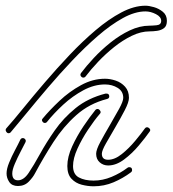

<svg xmlns="http://www.w3.org/2000/svg" viewBox="-30 -649 605 673"><path d="M0 -182Q-5 -182 -8.5 -188Q-12 -194 -8 -199Q17 -227 51.5 -269.5Q86 -312 127.5 -360.5Q169 -409 214 -456.5Q259 -504 305 -543Q351 -582 395.5 -605.5Q440 -629 480 -629Q492 -629 509.5 -624Q527 -619 541 -607.5Q555 -596 555 -576Q555 -558 545 -550.5Q535 -543 521 -541Q507 -539 494 -539Q464 -539 432 -523.5Q400 -508 370 -484Q340 -460 314 -432.5Q288 -405 270 -381Q267 -377 262 -377Q257 -377 253.5 -382Q250 -387 254 -393Q272 -417 298.5 -445.5Q325 -474 357.5 -500Q390 -526 425 -542.5Q460 -559 494 -559Q503 -559 519 -560.5Q535 -562 535 -576Q535 -590 516.5 -599.5Q498 -609 480 -609Q443 -609 400.5 -585.5Q358 -562 313 -523Q268 -484 223.5 -437Q179 -390 138.5 -342.5Q98 -295 64.5 -254Q31 -213 8 -186Q5 -182 0 -182ZM349 -69Q332 -69 319.5 -80Q307 -91 307 -110Q307 -124 321.5 -151Q336 -178 354.5 -209.5Q373 -241 387.5 -267.5Q402 -294 402 -306Q402 -329 382.5 -341Q363 -353 338 -353Q300 -353 262 -332.5Q224 -312 191.5 -282Q159 -252 135 -222Q132 -218 127 -218Q122 -218 118.5 -223.5Q115 -229 120 -234Q144 -263 178.5 -295.5Q213 -328 254 -350.5Q295 -373 338 -373Q356 -373 375.5 -366.5Q395 -360 408.5 -345Q422 -330 422 -306Q422 -291 407.5 -263Q393 -235 374.5 -203.5Q356 -172 341.5 -146.5Q327 -121 327 -110Q327 -89 349 -89Q372 -89 397 -109Q422 -129 444 -155.5Q466 -182 478 -199Q481 -203 485 -203Q490 -203 494.5 -198Q499 -193 494 -187Q480 -167 456.5 -139Q433 -111 405 -90Q377 -69 349 -69ZM33 3Q12 3 2.5 -11Q-7 -25 -7 -41Q-7 -57 2 -79Q11 -101 22.5 -122.5Q34 -144 41 -159Q44 -165 50 -165Q55 -165 58.5 -160.5Q62 -156 59 -150Q53 -138 42 -117Q31 -96 22 -75Q13 -54 13 -41Q13 -17 33 -17Q53 -17 70.5 -43Q88 -69 110 -109Q132 -149 162 -192Q192 -235 235 -270Q278 -305 340 -321H343Q353 -321 353 -311Q353 -304 345 -302Q283 -286 237.5 -245.5Q192 -205 157.5 -151.5Q123 -98 93 -42Q86 -28 71 -12.5Q56 3 33 3ZM298 4Q278 4 256.5 -1.5Q235 -7 220.5 -22.5Q206 -38 206 -67Q206 -99 223 -136Q240 -173 263 -207Q286 -241 304 -263Q307 -267 312 -267Q317 -267 321 -261Q325 -255 320 -250Q301 -228 279 -195Q257 -162 241.5 -128Q226 -94 226 -67Q226 -38 246.5 -27Q267 -16 298 -16Q330 -16 361 -29Q392 -42 417 -61Q419 -63 423 -63Q433 -63 433 -53Q433 -48 429 -45Q401 -24 368 -10Q335 4 298 4Z"/></svg>

Font: Neonderthaw
Style: Regular
Weight: 400
Designer: Robert E. Leuschke
Foundry: Robert E. Leuschke
Version: Version 1.010; ttfautohint (v1.8.3)